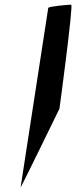

<svg xmlns="http://www.w3.org/2000/svg" viewBox="-20 -789 325 820"><path d="M68 11C67 18 234 -325 234 -325C235 -332 294 -769 284 -769C273 -769 187 -762 186 -755Z"/></svg>

Font: Ampere
Style: SuExtIta
Weight: 400
Version: Version 1